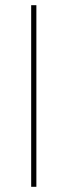

<svg xmlns="http://www.w3.org/2000/svg" viewBox="-20 -719 260 739"><path d="M100 -699H120V0H100Z"/></svg>

Font: Montserrat-Arabic Thin
Style: Regular
Weight: 250
Designer: Mohamed Gaber
Foundry: Kief Type Foundry
Version: Version 5.008